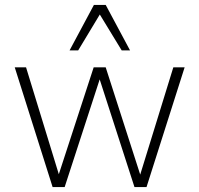

<svg xmlns="http://www.w3.org/2000/svg" viewBox="-20 -761 810 781"><path d="M194 0 40 -487H86L227 -27H211L361 -487H410L558 -27H543L685 -487H731L576 0H527L380 -455H391L243 0ZM263 -556 362 -741H410L509 -556H475L386 -702L298 -556Z"/></svg>

Font: Nunito Sans 10pt SemiCondensed ExtraLight
Style: Regular
Weight: 250
Width: 4
Designer: Vernon Adams
Foundry: Vernon Adams
Version: Version 3.101;gftools[0.9.27]